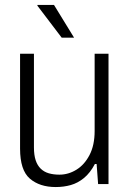

<svg xmlns="http://www.w3.org/2000/svg" viewBox="-20 -743 524 775"><path d="M205 12Q140 12 100.5 -22Q61 -56 61 -143V-526H117V-148Q117 -117 124 -96Q131 -75 144.5 -62Q158 -49 177 -43.5Q196 -38 220 -38Q256 -38 288.5 -58Q321 -78 341.5 -117.5Q362 -157 362 -214V-526H418V0H376L370 -81H363Q344 -45 319 -24.5Q294 -4 265.5 4Q237 12 205 12ZM279 -591H229L131 -720V-723H198Z"/></svg>

Font: Archivo SemiCondensed ExtraLight
Style: Regular
Weight: 250
Width: 4
Designer: Hector Gatti
Foundry: Omnibus-Type
Version: Version 2.001